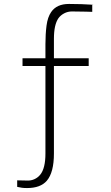

<svg xmlns="http://www.w3.org/2000/svg" viewBox="-20 -702 561 972"><path d="M67 244V211L117 212Q137 213 154.5 205Q172 197 184 182Q210 150 210 75V-368H94V-407H210V-478Q210 -529 215.5 -572Q221 -615 239 -641Q267 -682 329 -682Q361 -682 391.5 -681Q422 -680 441.5 -678.5Q461 -677 447 -677V-642Q427 -642 415 -643L344 -644Q323 -644 305 -634.5Q287 -625 276 -610Q253 -577 253 -506V-407H429V-368H253V75Q253 171 217 213Q185 250 117 250Q101 250 90.5 248.5Q80 247 67 244Z"/></svg>

Font: Bellota Light
Style: Regular
Weight: 300
Designer: Kemie Guaida
Foundry: Kemie Guaida
Version: Version 4.001